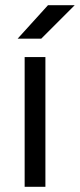

<svg xmlns="http://www.w3.org/2000/svg" viewBox="-20 -720 308 740"><path d="M75 0H155V-500H75ZM48 -571H139L268 -700H165Z"/></svg>

Font: HB Figtree Prototype
Style: Regular
Weight: 400
Designer: Alfredo Marco Pradil
Foundry: Hanken Design Co.®
Version: Version 1.002;Glyphs 3.2 (3228)